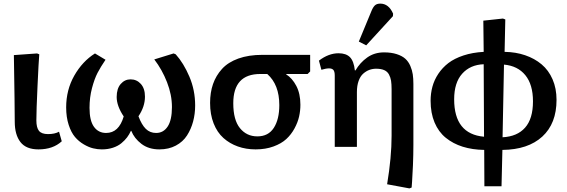

<svg xmlns="http://www.w3.org/2000/svg" viewBox="-20 -816 3151 1067"><path d="M193.8 14.2Q125 14.2 93.5 -26.6Q62 -67.4 62 -139.2Q62 -214.4 57.1 -509.8L186 -519L198.2 -514.2Q194.8 -474.6 188.5 -337.9Q182.1 -201.2 182.1 -147Q182.1 -106.9 196.5 -88.9Q210.9 -70.8 247.1 -70.8Q284.2 -70.8 308.1 -84L323.2 -30.8Q274.4 14.2 193.8 14.2Z M545.4 14.2Q522 14.2 497.6 8.3Q473.1 2.4 445.6 -13.7Q418 -29.8 396.7 -54.7Q375.5 -79.6 361.6 -122.3Q347.7 -165 347.7 -219.2Q347.7 -316.4 392.8 -395.8Q438 -475.1 507.8 -519L566.4 -483.9Q539.1 -443.8 522 -410.9Q504.9 -377.9 491.2 -326.2Q477.5 -274.4 477.5 -216.8Q477.5 -145.5 502.2 -111.3Q526.9 -77.1 569.8 -77.1Q640.6 -77.1 667.5 -168.9Q628.4 -227.1 628.4 -276.9Q628.4 -323.7 650.9 -349.4Q673.3 -375 705.6 -375Q739.7 -375 762.7 -349.6Q785.6 -324.2 785.6 -278.8Q785.6 -223.6 749.5 -169.9Q767.1 -122.6 790.3 -99.9Q813.5 -77.1 847.7 -77.1Q888.2 -77.1 911.9 -113Q935.5 -148.9 935.5 -221.2Q935.5 -289.1 908.2 -359.1Q880.9 -429.2 837.4 -485.8L944.8 -519L956.5 -514.2Q1000.5 -465.3 1032.5 -390.1Q1064.5 -314.9 1064.5 -230Q1064.5 -183.1 1053.2 -140.9Q1042 -98.6 1019.3 -63.2Q996.6 -27.8 957 -6.8Q917.5 14.2 865.7 14.2Q806.2 14.2 766.1 -16.4Q726.1 -46.9 709.5 -88.9H707.5Q698.7 -69.3 686.3 -52.7Q673.8 -36.1 654.8 -20.3Q635.7 -4.4 607.7 4.9Q579.6 14.2 545.4 14.2Z M1400.4 14.2Q1347.2 14.2 1301.8 -2Q1256.3 -18.1 1221.7 -49.1Q1187 -80.1 1167.2 -130.1Q1147.5 -180.2 1147.5 -244.1Q1147.5 -301.8 1163.8 -348.9Q1180.2 -396 1213.9 -433.1Q1247.6 -470.2 1304.7 -490.7Q1361.8 -511.2 1438.5 -511.2H1703.6V-418.9L1689.5 -404.8H1570.3V-402.8Q1604 -381.8 1626.7 -338.6Q1649.4 -295.4 1649.4 -233.9Q1649.4 -200.7 1642.1 -168.2Q1634.8 -135.7 1616.7 -102.3Q1598.6 -68.8 1571.3 -43.5Q1543.9 -18.1 1499.8 -2Q1455.6 14.2 1400.4 14.2ZM1410.2 -58.1Q1471.2 -58.1 1501.7 -105.5Q1532.2 -152.8 1532.2 -231.9Q1532.2 -345.7 1465.3 -404.8H1426.3Q1276.4 -404.8 1276.4 -242.2Q1276.4 -149.4 1313.5 -103.8Q1350.6 -58.1 1410.2 -58.1Z M2015.1 -564 1974.1 -585 2043.5 -752.9Q2052.7 -775.9 2063.2 -785.9Q2073.7 -795.9 2093.3 -795.9Q2140.1 -795.9 2164.6 -740.2L2163.6 -726.1ZM2255.4 231 2131.3 208Q2156.2 58.1 2156.2 -62V-319.8Q2156.2 -348.6 2153.3 -367.2Q2150.4 -385.7 2141.6 -402.1Q2132.8 -418.5 2115.2 -426.3Q2097.7 -434.1 2070.3 -434.1Q2050.3 -434.1 2032.5 -427.5Q2014.6 -420.9 1998.5 -406.7Q1982.4 -392.6 1972.9 -366.2Q1963.4 -339.8 1963.4 -304.2V0H1840.3V-396Q1840.3 -418.9 1832.5 -427.5Q1824.7 -436 1808.6 -436Q1792 -436 1766.1 -428.2L1752.4 -479Q1806.2 -520 1861.3 -520Q1903.3 -520 1924.8 -498.3Q1946.3 -476.6 1952.1 -424.8H1955.6Q1980.5 -467.8 2020.5 -496.3Q2060.5 -524.9 2114.3 -524.9Q2154.8 -524.9 2184.8 -515.1Q2214.8 -505.4 2232.4 -489.5Q2250 -473.6 2260.3 -449.7Q2270.5 -425.8 2273.9 -402.6Q2277.3 -379.4 2277.3 -349.1V-11.2Q2277.3 43 2274.9 102.3Q2272.5 161.6 2270 193.8L2267.6 226.1Z M2671.9 219.2 2670.9 17.1Q2605 16.1 2551.3 -0.7Q2497.6 -17.6 2457.3 -50.3Q2417 -83 2395 -135.3Q2373 -187.5 2373 -255.9Q2373 -296.9 2383.1 -334.2Q2393.1 -371.6 2415.8 -405.8Q2438.5 -439.9 2471.9 -465.6Q2505.4 -491.2 2555.7 -507.8Q2606 -524.4 2668 -527.8L2666 -701.2L2774.9 -712.9L2788.1 -708L2784.2 -527.8Q2846.2 -526.9 2898.4 -509Q2950.7 -491.2 2989.7 -458.5Q3028.8 -425.8 3050.8 -375.2Q3072.8 -324.7 3072.8 -261.2Q3072.8 -129.4 2993.7 -56.9Q2914.6 15.6 2772 17.1L2767.1 219.2ZM2669.9 -56.2 2668 -459Q2592.8 -456.1 2548.3 -406.2Q2503.9 -356.4 2503.9 -264.2Q2503.9 -70.8 2669.9 -56.2ZM2772.9 -53.2Q2854 -57.1 2897.9 -106.4Q2941.9 -155.8 2941.9 -252.9Q2941.9 -346.2 2899.4 -398.2Q2856.9 -450.2 2780.8 -457Z"/></svg>

Font: Literata Book SemiBold
Style: Regular
Weight: 600
Designer: Latin by Veronika Burian and Jose Scaglione. Greek by Irene Vlachou. Cyrillic by Vera Evstafieva
Foundry: TypeTogether
Version: Version 2.003;PS 002.003;hotconv 1.0.88;makeotf.lib2.5.64775